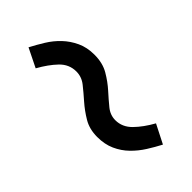

<svg xmlns="http://www.w3.org/2000/svg" viewBox="-3 -618 607 607"><g transform="rotate(45 300.0 -315.0)"><path d="M395 -226Q360 -226 334 -241.5Q308 -257 286.5 -276Q265 -295 245.5 -310.5Q226 -326 202 -326Q170 -326 147 -302Q124 -278 104 -242L41 -273Q53 -296 67.5 -319.5Q82 -343 101.5 -361.5Q121 -380 146.5 -392Q172 -404 205 -404Q242 -404 268.5 -388.5Q295 -373 316 -354Q337 -335 356 -319.5Q375 -304 398 -304Q429 -304 452.5 -328Q476 -352 496 -388L559 -356Q547 -333 532.5 -310Q518 -287 498.5 -268Q479 -249 453.5 -237.5Q428 -226 395 -226Z"/></g></svg>

Font: Wlorlttqgufhjawjgtejqphaquk
Style: Regular
Weight: 400
Monospace: yes
Designer: Carrois Corporate & Edenspiekermann
Foundry: Carrois Corporate GbR & Edenspiekermann AG
Version: Version 2.001